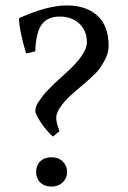

<svg xmlns="http://www.w3.org/2000/svg" viewBox="-20 -679 472 707"><path d="M199 -196 175 -176Q128 -220 110 -267Q110 -287 121.5 -303.5Q133 -320 139.5 -328.5Q146 -337 160 -351L181 -372Q188 -379 205.5 -394.5Q223 -410 228 -415Q300 -481 300 -523.5Q300 -566 272 -592Q244 -618 199.5 -618Q155 -618 133.5 -588.5Q112 -559 110 -490L76 -482Q50 -571 50 -612Q154 -659 225.5 -659Q297 -659 338.5 -621.5Q380 -584 380 -510Q380 -482 363.5 -453Q347 -424 330 -407Q313 -390 281 -363Q249 -336 233.5 -321.5Q218 -307 202.5 -285Q187 -263 187 -245.5Q187 -228 199 -196ZM128.5 -7Q113 -22 113 -46Q113 -70 128.5 -85Q144 -100 169.5 -100Q195 -100 211 -84.5Q227 -69 227 -46Q227 -23 211 -7.5Q195 8 169.5 8Q144 8 128.5 -7Z"/></svg>

Font: Buenard
Style: Regular
Weight: 400
Designer: Gustavo Ibarra
Foundry: FontFuror
Version: Version 1.001 2011